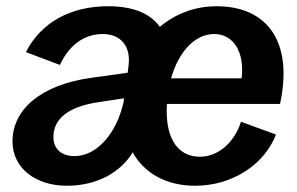

<svg xmlns="http://www.w3.org/2000/svg" viewBox="-20 -580 950 615"><path d="M194 15C289 15 366 -27 405 -92C442 -25 513 15 605 15C722 15 826 -51 864 -149L752 -190C730 -122 678 -78 620 -78C552 -78 514 -133 514 -223C514 -231 514 -238 515 -247H877C920 -445 837 -560 674 -560C604 -560 542 -536 492 -494C460 -539 403 -560 326 -560C206 -560 111 -508 63 -413L172 -372C201 -435 249 -471 309 -471C366 -471 399 -433 392 -372L389 -347L274 -331C112 -309 20 -230 20 -127C20 -40 96 15 194 15ZM151 -141C151 -201 201 -239 297 -253L377 -265C377 -262 377 -258 376 -254C354 -153 290 -80 219 -80C176 -80 151 -104 151 -141ZM528 -329C552 -414 604 -471 666 -471C727 -471 764 -415 754 -329Z"/></svg>

Font: Ronzino Bold
Style: Italic
Weight: 700
Italic angle: -8°
Designer: Nunzio Mazzaferro
Foundry: Collletttivo
Version: Version 1.000;Glyphs 3.3 (3337)